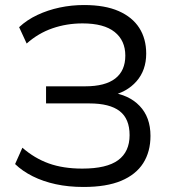

<svg xmlns="http://www.w3.org/2000/svg" viewBox="-20 -734 680 763"><path d="M312 9Q252 9 201.5 -2Q151 -13 110 -33.5Q69 -54 40 -82L69 -147Q117 -105 174 -84.5Q231 -64 307 -64Q404 -64 449.5 -97.5Q495 -131 495 -197Q495 -262 455.5 -292.5Q416 -323 335 -323H163V-391H319Q398 -391 438 -422Q478 -453 478 -513Q478 -573 435.5 -607Q393 -641 308 -641Q245 -641 188.5 -621.5Q132 -602 86 -561L56 -626Q87 -655 128.5 -674.5Q170 -694 217 -704Q264 -714 314 -714Q397 -714 451.5 -690Q506 -666 533.5 -623Q561 -580 561 -521Q561 -455 522.5 -411Q484 -367 418 -353V-367Q492 -358 535 -313Q578 -268 578 -194Q578 -131 549 -85.5Q520 -40 461.5 -15.5Q403 9 312 9Z"/></svg>

Font: NunitoSans1
Style: Book
Weight: 400
Designer: Vernon Adams
Foundry: Vernon Adams
Version: Version 3.101;gftools[0.9.27]